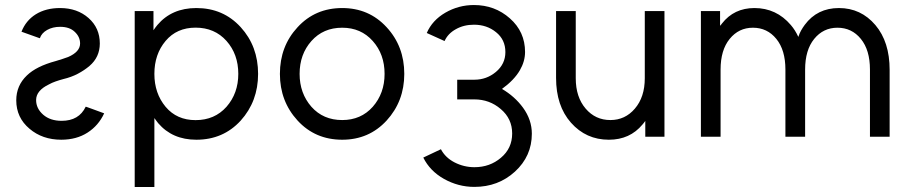

<svg xmlns="http://www.w3.org/2000/svg" viewBox="-20 -544 3619 764"><path d="M65.5 -417.8Q93 -407.7 108.4 -402.5Q123.8 -397.3 129.9 -394.8Q136 -392.3 137.3 -392.2Q138.7 -392 138.7 -392Q145.3 -412.2 167.5 -424.8Q189.7 -437.3 219 -437.3Q256.2 -437.3 276.7 -418Q298.8 -397.8 298.7 -370.5Q298.3 -337.7 251.2 -317.2Q240.2 -313 227.8 -309.1Q215.5 -305.2 201.7 -301Q124.7 -280.3 87 -243.8Q44.7 -203.5 44.7 -144.8Q44.8 -75.8 97.5 -31.7Q148.7 12 224 12Q284.7 11.8 328.3 -16.3Q372 -44.3 394.5 -93Q367 -103.3 351.8 -108.7Q336.7 -114 330.2 -116.5Q323.7 -119 322.3 -119.2Q321 -119.3 321 -119.3Q294.3 -63.2 225.3 -63.2Q180 -63.2 152.2 -87.3Q123.5 -112.3 123.7 -146.3Q124 -183.8 174.8 -208.2Q186.7 -214.8 201.2 -219.9Q215.7 -225 231.8 -229.3Q264.3 -237 290 -250.7Q315.7 -264.3 336 -281.5Q377 -316.5 377.2 -370.8Q377.2 -432.7 332.3 -472.3Q287.5 -511.8 219.5 -512Q162.8 -512.2 122.2 -487Q82.8 -462.2 65.5 -417.8Z M590.7 -500V-423.7Q594.5 -429.2 598.4 -434.6Q602.3 -440 606.2 -444.5Q663.5 -512 761.2 -512Q868.2 -512 937.7 -436Q1007 -360 1007 -250Q1007 -140.8 937.7 -64Q868.2 12 761.2 12Q665.8 12 609.3 -54Q605.5 -58.5 601.8 -63.8Q598 -69 594.3 -74.2V200H516V-500ZM758.3 -66Q834 -66 881.2 -119Q928.2 -172.7 928.2 -250Q928.2 -328.2 881.2 -381.2Q834 -434 758.3 -434Q683.5 -434 639 -381.2Q594.3 -328.2 594.3 -250Q594.3 -172.7 639 -119Q683.5 -66 758.3 -66Z M1341.7 -512Q1234.3 -512 1164.2 -435.8Q1093.8 -359.9 1093.8 -249.9Q1093.8 -141 1164.2 -64.2Q1234.3 12 1341.7 12Q1448.2 12 1518.3 -64.2Q1588.7 -141.1 1588.7 -250Q1588.7 -359.8 1518.3 -435.8Q1448.2 -512 1341.7 -512ZM1341.7 -433.7Q1416.3 -433.7 1463.3 -380.8Q1510.3 -328 1510.3 -250Q1510.3 -172.8 1463.3 -119.1Q1416.3 -66.3 1341.7 -66.3Q1266.2 -66.3 1219.2 -119.1Q1172.2 -172.8 1172.2 -250Q1172.2 -328 1219.2 -380.8Q1266.2 -433.7 1341.7 -433.7Z M1865.8 -524Q1804.7 -524 1752 -493.5Q1700 -463.2 1678.2 -412.7L1749 -380.7Q1762.2 -410.3 1793.7 -427.7Q1825.5 -445.7 1865.8 -445.7Q1917.3 -445.7 1953.7 -416Q1991 -386.3 1991 -336.7Q1991 -289.3 1953.2 -257.7Q1916.2 -226.8 1867.5 -226.8H1799.3V-148.5H1867.5Q1928 -148.5 1972.7 -110Q2018 -71.7 2018 -12.7Q2018 46.3 1973.2 83.8Q1929.2 121.3 1867.8 121.3Q1826.2 121.3 1788.7 102.2Q1752 83.2 1734.5 49.8L1664.3 83Q1690.7 136.2 1746 167.5Q1803 199.7 1867.5 199.7Q1962.5 199.7 2029 139Q2096.3 77.3 2096.3 -12Q2096.3 -67.2 2061.2 -115.5Q2028.5 -160.2 1977.5 -190.2Q2026.2 -225.5 2048.8 -264.7Q2069.2 -300 2069.3 -337Q2069.3 -417.8 2008.8 -471Q1949 -524 1865.8 -524Z M2192.7 -500V-234Q2192.7 -122.7 2252 -55.8Q2312 12 2402.8 12Q2486.5 12 2536.8 -48.8Q2539.2 -51.8 2542.2 -55.3Q2545.3 -58.8 2547.7 -62.8V0H2624V-500H2545.7V-232.7Q2545.7 -157.7 2506.2 -111.7Q2467.5 -66.3 2408.8 -66.3Q2349.2 -66.3 2310.5 -111.7Q2271 -157.7 2271 -232.7V-500Z M3520 0V-266Q3520 -377.3 3463.3 -444.3Q3405.7 -512 3318.3 -512Q3231.8 -512 3182.3 -445.2Q3174.5 -434.7 3167.8 -422.9Q3161.2 -411.2 3156.7 -397.2Q3144.3 -424.2 3127 -444.3Q3069.3 -512 2982 -512Q2900.8 -512 2852.7 -450.3Q2851.5 -448.3 2849.4 -445.9Q2847.3 -443.5 2845.3 -441.3V-500H2769V0H2847.3V-267.3Q2847.3 -344.8 2883.5 -389.2Q2919.7 -433.7 2976 -433.7Q3033 -433.7 3069.2 -389.2Q3105.3 -344.8 3105.3 -267.3V0H3183.7V-267.3Q3183.7 -344.8 3219.8 -389.2Q3256 -433.7 3312.3 -433.7Q3369.3 -433.7 3405.5 -389.2Q3441.7 -344.8 3441.7 -267.3V0Z"/></svg>

Font: Unageo Variable
Style: Regular
Weight: 300
Designer: Richard Sepsi
Foundry: Richard Sepsi
Version: Version 2.200